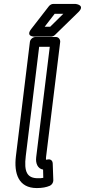

<svg xmlns="http://www.w3.org/2000/svg" viewBox="-20 -919 432 976"><path d="M111 -126 179 -681H233L164 -120C160 -88 172 -61 199 -57L200 -15C191 -13 184 -13 173 -13C118 -13 101 -45 111 -126ZM61 -126C50 -37 74 37 167 37C194 37 216 33 234 25C244 20 251 9 251 -2L248 -88C247 -108 231 -111 220 -108C217 -107 215 -107 214 -107C214 -108 213 -113 214 -120L286 -706C287 -717 279 -731 264 -731H160C149 -731 134 -721 132 -706ZM302 -849 235 -783H207L258 -849ZM378 -857C416 -894 364 -899 364 -899H251C243 -899 235 -895 229 -888L139 -772C108 -732 155 -733 155 -733H240C246 -733 254 -736 259 -741Z"/></svg>

Font: Falling Sky
Style: CondOuObl
Weight: 400
Designer: Paul D. Hunt
Foundry: Adobe Systems Incorporated
Version: Version 1.02